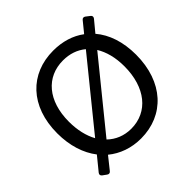

<svg xmlns="http://www.w3.org/2000/svg" viewBox="-168 -812 1001 1001"><g transform="rotate(-45 332.5 -311.5)"><path d="M559.6 -543 610.4 -604.5C616.2 -612.3 616.2 -620.1 607.4 -627L585.9 -643.6C578.1 -649.4 569.3 -648.4 563.5 -640.6L516.6 -583C469.7 -618.2 410.2 -636.7 341.8 -636.7C171.9 -636.7 51.8 -516.6 51.8 -316.4C51.8 -224.6 77.1 -148.4 120.1 -92.8L59.6 -18.6C53.7 -10.7 53.7 -2.9 62.5 3.9L84 19.5C91.8 25.4 100.6 24.4 106.4 16.6L160.2 -50.8C209 -10.7 271.5 11.7 341.8 11.7C513.7 11.7 632.8 -115.2 632.8 -316.4C632.8 -411.1 606.4 -488.3 559.6 -543ZM137.7 -316.4C137.7 -470.7 219.7 -564.5 341.8 -564.5C391.6 -564.5 433.6 -549.8 467.8 -521.5L173.8 -159.2C150.4 -201.2 137.7 -254.9 137.7 -316.4ZM341.8 -60.5C290 -60.5 245.1 -79.1 210.9 -112.3L506.8 -476.6C532.2 -435.5 546.9 -381.8 546.9 -316.4C546.9 -161.1 465.8 -60.5 341.8 -60.5Z"/></g></svg>

Font: Ed Sans Neue
Style: Regular
Weight: 400
Designer: Stephen Hutchings
Version: Version 1.004;PS 001.004;hotconv 1.0.88;makeotf.lib2.5.64775